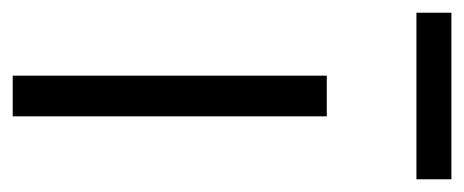

<svg xmlns="http://www.w3.org/2000/svg" viewBox="-246 -496 730 302"><g transform="rotate(90 119.0 -345.0)"><path d="M87 0V-494H151V0ZM-12 -635V-690H250V-635Z"/></g></svg>

Font: Nunito Sans 7pt Condensed Light
Style: Regular
Weight: 300
Width: 3
Designer: Vernon Adams
Foundry: Vernon Adams
Version: Version 3.101;gftools[0.9.27]